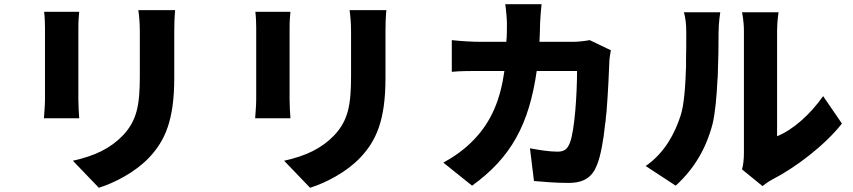

<svg xmlns="http://www.w3.org/2000/svg" viewBox="-20 -829 4040 909"><path d="M685 -82C761 -162 805 -259 805 -460V-678C805 -716 806 -743 808 -769L809 -777C809 -779 809 -780 809 -781H635C639 -751 642 -722 642 -678V-470C642 -333 629 -259 562 -188C502 -126 429 -91 325 -68L448 60C521 37 618 -12 685 -82ZM351 -358V-698C351 -734 353 -748 355 -773H189C192 -748 193 -717 193 -698V-359C193 -328 189 -289 188 -269H355C353 -295 351 -333 351 -358Z M1685 -82C1761 -162 1805 -259 1805 -460V-678C1805 -716 1806 -743 1808 -769L1809 -777C1809 -779 1809 -780 1809 -781H1635C1639 -751 1642 -722 1642 -678V-470C1642 -333 1629 -259 1562 -188C1502 -126 1429 -91 1325 -68L1448 60C1521 37 1618 -12 1685 -82ZM1351 -358V-698C1351 -734 1353 -748 1355 -773H1189C1192 -748 1193 -717 1193 -698V-359C1193 -328 1189 -289 1188 -269H1355C1353 -295 1351 -333 1351 -358Z M2521 -493H2712C2712 -386 2701 -211 2678 -153L2675 -146C2665 -124 2652 -111 2620 -111C2582 -111 2536 -118 2489 -127L2508 28C2555 32 2609 37 2671 37C2747 37 2784 8 2806 -47C2824 -91 2837 -164 2845 -243L2847 -255C2848 -268 2849 -281 2851 -295L2852 -306C2859 -396 2863 -485 2865 -539C2865 -549 2869 -575 2872 -591L2772 -639C2744 -634 2716 -631 2691 -631H2534C2536 -657 2536 -691 2537 -719C2538 -743 2541 -785 2544 -809H2372C2376 -785 2380 -738 2380 -716C2380 -689 2380 -656 2377 -631H2255C2217 -631 2165 -634 2119 -639V-489C2160 -493 2211 -493 2244 -493H2368C2350 -364 2310 -257 2223 -167C2177 -119 2126 -85 2079 -59L2215 50C2400 -83 2485 -241 2521 -493Z M3353 -240C3366 -292 3373 -372 3377 -455L3378 -466C3381 -541 3382 -617 3382 -675C3382 -723 3390 -771 3390 -771H3218C3225 -744 3229 -720 3229 -673V-648C3229 -617 3229 -583 3228 -548V-537C3228 -533 3228 -529 3228 -525V-514C3225 -422 3219 -329 3201 -278C3175 -199 3128 -106 3037 -43L3179 50C3266 -29 3322 -124 3353 -240ZM3636 21C3747 -36 3885 -141 3966 -244L3877 -374C3815 -286 3735 -215 3659 -184V-681C3659 -730 3666 -771 3666 -771H3493C3493 -771 3502 -731 3502 -682V-106C3502 -75 3499 -48 3493 -27L3590 52C3601 44 3612 34 3636 21Z"/></svg>

Font: Glow Sans SC Normal ExtraBold
Style: Regular
Weight: 800
Designer: Ryoko NISHIZUKA (kana, bopomofo & ideographs); Paul D. Hunt (Latin, Greek & Cyrillic); Sandoll Communications, Soo-young
Version: Version 0.93